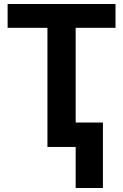

<svg xmlns="http://www.w3.org/2000/svg" viewBox="-20 -734 615 959"><path d="M358 205V0H217V-595H18V-714H557V-595H358V-122H494V205Z"/></svg>

Font: Noto Sans UI
Style: Bold
Weight: 700
Designer: Monotype Design Team
Foundry: Monotype Imaging Inc.
Version: Version 1.901